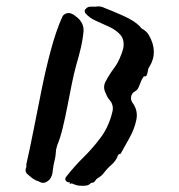

<svg xmlns="http://www.w3.org/2000/svg" viewBox="-20 -555 564 604"><path d="M450 -345Q446 -340 445 -331Q444 -322 440 -316Q439 -315 436 -315Q433 -315 431 -313Q425 -304 421 -292.5Q417 -281 413 -275Q411 -272 408 -270Q405 -268 401 -265Q394 -260 392.5 -250.5Q391 -241 396 -233Q415 -208 409 -178.5Q403 -149 387.5 -121.5Q372 -94 361 -74Q360 -73 359 -71H358Q354 -71 351 -66Q345 -49 331 -37Q317 -25 306 -10Q299 -1 288 5Q283 8 280 13Q277 18 274 19Q270 20 269 20Q268 20 268 20Q268 20 268 20Q268 20 266 21Q259 28 250 29Q241 30 230 29Q225 29 219 27Q213 25 208 23Q207 21 205 22Q203 23 201 23Q200 24 199.5 22.5Q199 21 199 20Q201 18 198 18Q194 19 193 18Q180 11 189 0Q215 -33 244 -61.5Q273 -90 298 -124Q323 -158 334 -205Q337 -219 331 -231Q330 -235 328 -236Q324 -241 320.5 -246Q317 -251 315 -256Q314 -258 314 -259Q314 -260 313 -261Q302 -281 313 -300Q324 -321 338 -339.5Q352 -358 360 -380Q362 -384 364.5 -392Q367 -400 368 -404Q372 -430 359 -445Q346 -460 325 -470Q304 -480 283 -489Q262 -498 249 -513Q247 -515 246.5 -519.5Q246 -524 249 -526Q255 -534 264 -534H280Q296 -537 309 -530Q335 -520 368.5 -505Q402 -490 419 -473Q423 -469 424 -466H425Q432 -462 438 -457Q444 -452 448 -445Q479 -392 450 -345ZM243 -459Q241 -434 234.5 -405.5Q228 -377 220 -351Q213 -326 206 -291.5Q199 -257 192 -220.5Q185 -184 177 -151.5Q169 -119 160 -98Q159 -93 157.5 -88.5Q156 -84 156 -79Q155 -62 151.5 -49Q148 -36 146 -19Q146 -11 143 -3Q140 5 135 11Q131 14 127.5 16.5Q124 19 119 20Q112 21 105.5 17.5Q99 14 94 13Q82 7 75 0Q73 -1 70 -4Q58 -12 61 -25Q63 -28 63 -31.5Q63 -35 63 -38V-39Q74 -87 86 -148Q98 -209 111 -273.5Q124 -338 140 -397.5Q156 -457 175 -500Q179 -510 189 -513Q199 -516 209 -510Q212 -509 214 -507Q216 -505 219 -503Q228 -497 234 -488Q243 -476 243 -459Z"/></svg>

Font: Slackside One
Style: Regular
Weight: 400
Version: Version 1.000